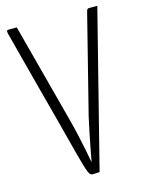

<svg xmlns="http://www.w3.org/2000/svg" viewBox="-109 -767 639 843"><g transform="rotate(-15 210.5 -345.5)"><path d="M205 9Q195 9 188 -7Q181 -23 174 -49Q162 -91 146 -153.5Q130 -216 111 -287.5Q92 -359 73.5 -428.5Q55 -498 40 -556Q25 -614 16 -648Q7 -682 7 -682Q5 -691 5.5 -695.5Q6 -700 16 -700H51L172 -242Q182 -204 189.5 -169.5Q197 -135 203.5 -104Q210 -73 215 -43Q221 -73 226.5 -104Q232 -135 239.5 -169.5Q247 -204 255 -242L366 -682Q368 -691 370.5 -695.5Q373 -700 380 -700H417L238 7Q232 8 224.5 8.5Q217 9 205 9Z"/></g></svg>

Font: Yanone Kaffeesatz ExtraLight Light
Style: Regular
Weight: 300
Version: Version 2.003